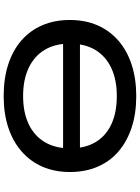

<svg xmlns="http://www.w3.org/2000/svg" viewBox="122 -876 763 1047"><g transform="rotate(90 503.5 -352.5)"><path d="M168 -315V-407H855V-315ZM504 9Q409 9 332.5 -15.5Q256 -40 201.5 -87Q147 -134 118 -201Q89 -268 89 -351Q89 -436 118 -502.5Q147 -569 201.5 -616.5Q256 -664 333 -689Q410 -714 504 -714Q599 -714 675 -689Q751 -664 805.5 -617.5Q860 -571 889 -503.5Q918 -436 918 -353Q918 -269 889 -202.5Q860 -136 805.5 -88.5Q751 -41 675 -16Q599 9 504 9ZM504 -97Q592 -97 656 -127Q720 -157 754.5 -214.5Q789 -272 789 -353Q789 -435 755 -492Q721 -549 657 -578.5Q593 -608 504 -608Q415 -608 351 -578Q287 -548 252.5 -491Q218 -434 218 -351Q218 -270 252.5 -213.5Q287 -157 351 -127Q415 -97 504 -97Z"/></g></svg>

Font: Nunito Sans 7pt Expanded SemiBold
Style: Regular
Weight: 600
Width: 7
Designer: Vernon Adams
Foundry: Vernon Adams
Version: Version 3.101;gftools[0.9.27]